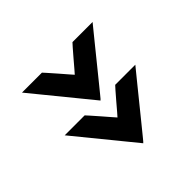

<svg xmlns="http://www.w3.org/2000/svg" viewBox="-81 -628 769 769"><g transform="rotate(45 304.0 -243.0)"><path d="M571 -243Q570 -245 552 -259.5Q534 -274 506.5 -296.5Q479 -319 448.5 -343.5Q418 -368 390.5 -390.5Q363 -413 345 -427.5Q327 -442 326 -443V-329Q328 -327 342 -314.5Q356 -302 375 -286Q394 -270 408.5 -257.5Q423 -245 425 -243Q423 -241 408.5 -228.5Q394 -216 375 -199.5Q356 -183 342 -170.5Q328 -158 326 -156V-43ZM329 -243Q328 -245 310 -259.5Q292 -274 264.5 -296.5Q237 -319 206.5 -343.5Q176 -368 148.5 -390.5Q121 -413 103 -427.5Q85 -442 84 -443V-329Q86 -327 100 -314.5Q114 -302 133 -286Q152 -270 166.5 -257.5Q181 -245 183 -243Q181 -241 166.5 -228.5Q152 -216 133 -199.5Q114 -183 100 -170.5Q86 -158 84 -156V-43Z"/></g></svg>

Font: Reem Kufi Fun SemiBold
Style: Regular
Weight: 600
Designer: Khaled Hosny
Version: Version 1.005